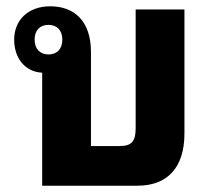

<svg xmlns="http://www.w3.org/2000/svg" viewBox="-20 -590 673 610"><path d="M269 -126V-425C269 -525 214 -570 140 -570C67 -570 25 -524 25 -464C25 -408 57 -362 114 -359V0H417C514 0 566 -60 566 -166V-560H411V-183C411 -140 398 -126 359 -126ZM134 -417C107 -417 90 -435 90 -464C90 -494 107 -511 134 -511C161 -511 178 -494 178 -464C178 -434 161 -417 134 -417Z"/></svg>

Font: Noto Sans Thai Looped SemiCondensed ExtraBold
Style: Regular
Weight: 800
Width: 4
Designer: Sasikarn Vongin, Ben Mitchell
Foundry: The Fontpad Ltd
Version: Version 1.001